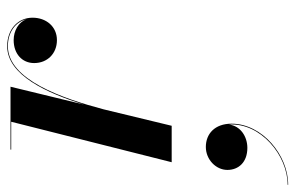

<svg xmlns="http://www.w3.org/2000/svg" viewBox="-217 -343 842 548"><g transform="rotate(-90 204.0 -69.0)"><path d="M130.5 -458 15 0H119L166 -194.5C197 -311.5 250.5 -467.5 346 -467.5C387 -467.5 415 -445.5 423 -415C414.5 -437 390.5 -451 363.5 -451C324 -451 298 -426.5 298 -392.5C298 -355 325 -327.5 363.5 -327.5C402.5 -327.5 427.5 -358.5 427.5 -397C427.5 -438 395.5 -469.5 346 -469.5C264 -469.5 212 -356.5 179.5 -250L230.5 -460H51V-458ZM-7 159C-7 190.5 14.5 216 56 216C88.5 216 119 196 122.5 163.5C128 254 34.5 331 -49.5 331V332.5C35.5 332.5 125 258 125 171C125 123 96 97.5 58.5 97.5C22.5 97.5 -7 126.5 -7 159Z"/></g></svg>

Font: Bodoni* 96pt Medium
Style: Italic
Weight: 500
Italic angle: -13°
Version: Version 2.3